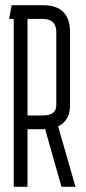

<svg xmlns="http://www.w3.org/2000/svg" viewBox="-20 -720 331 740"><path d="M15 -647 25 -700H145Q250 -700 250 -596V-315Q250 -255 204 -233L271 0H217L154 -222Q150 -222 145 -222H86V0H33V-647ZM145 -647H86V-275H145Q197 -275 197 -315V-596Q197 -647 145 -647Z"/></svg>

Font: Karantina Light
Style: Regular
Weight: 300
Designer: Rony Koch
Foundry: Rony Koch
Version: Version 1.000; ttfautohint (v1.8.3)